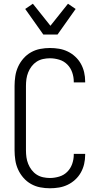

<svg xmlns="http://www.w3.org/2000/svg" viewBox="-20 -1000 540 1028"><path d="M247 8Q221 8 195 3Q169 -2 146 -15Q123 -28 105.5 -48Q88 -68 77 -92Q66 -116 62 -142.5Q58 -169 58 -195V-540Q58 -566 62 -592.5Q66 -619 77 -643Q88 -667 105.5 -687Q123 -707 146 -720Q169 -733 195 -738Q221 -743 247 -743Q272 -743 296 -739Q320 -735 342 -724.5Q364 -714 382.5 -697Q401 -680 413 -658.5Q425 -637 430.5 -613Q436 -589 436 -564V-559H375V-563Q375 -588 366.5 -612.5Q358 -637 340 -655Q322 -673 297 -680.5Q272 -688 247 -688Q229 -688 210.5 -684Q192 -680 176.5 -670Q161 -660 149.5 -645Q138 -630 131 -612.5Q124 -595 121.5 -577Q119 -559 119 -540V-195Q119 -176 121.5 -158Q124 -140 131 -122.5Q138 -105 149.5 -90Q161 -75 176.5 -65Q192 -55 210.5 -51Q229 -47 247 -47Q272 -47 297 -54.5Q322 -62 340 -80Q358 -98 366.5 -122.5Q375 -147 375 -172V-176H436V-171Q436 -146 430.5 -122Q425 -98 413 -76.5Q401 -55 382.5 -38Q364 -21 342 -10.5Q320 0 296 4Q272 8 247 8ZM212 -815 115 -952 156 -980 250 -862 344 -980 385 -952 288 -815Z"/></svg>

Font: Iosevka Term Curly Light
Style: Regular
Weight: 300
Designer: Belleve Invis
Foundry: Belleve Invis
Version: Version 32.3.0